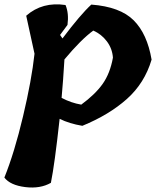

<svg xmlns="http://www.w3.org/2000/svg" viewBox="-39 -576 724 879"><path d="M247 -400Q329 -509 379 -555Q511 -545 573 -483Q635 -421 655 -303Q623 -195 541.5 -122.5Q460 -50 338 0Q278 -10 234 -32Q211 178 194 261Q145 289 76.5 280.5Q8 272 -19 237Q27 123 66.5 -43.5Q106 -210 119 -330L81 -504Q155 -569 261 -553Q277 -515 270 -462L236 -416ZM333 -97Q397 -144 431 -192Q465 -240 478 -312Q475 -354 450 -387Q425 -420 388 -436Q332 -395 256 -304Q250 -204 243 -128Q286 -105 333 -97Z"/></svg>

Font: Tillana
Style: Bold
Weight: 700
Designer: Lipi Raval (Devanagari, Latin), Jonny Pinhorn (Latin)
Foundry: Indian Type Foundry
Version: Version 2.002;PS 1.0;hotconv 1.0.79;makeotf.lib2.5.61930; tt